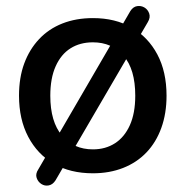

<svg xmlns="http://www.w3.org/2000/svg" viewBox="-20 -556 605 626"><path d="M283 9Q209 9 155.5 -22Q102 -53 72 -110Q42 -167 42 -244Q42 -303 59 -349Q76 -395 107.5 -428.5Q139 -462 183.5 -479.5Q228 -497 283 -497Q356 -497 409.5 -466Q463 -435 493 -378.5Q523 -322 523 -244Q523 -186 506 -139Q489 -92 457.5 -59Q426 -26 381.5 -8.5Q337 9 283 9ZM283 -69Q324 -69 355 -89Q386 -109 403.5 -148Q421 -187 421 -244Q421 -330 383 -374Q345 -418 283 -418Q241 -418 210 -398.5Q179 -379 161.5 -340Q144 -301 144 -244Q144 -159 182 -114Q220 -69 283 -69ZM161 32Q152 46 139 48.5Q126 51 115 44Q104 37 99.5 24Q95 11 105 -4L405 -520Q414 -534 427 -536Q440 -538 451 -531.5Q462 -525 466.5 -512Q471 -499 462 -484Z"/></svg>

Font: Nunito SemiBold
Style: Regular
Weight: 600
Designer: Vernon Adams
Foundry: Vernon Adams
Version: Version 3.602